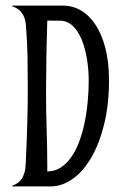

<svg xmlns="http://www.w3.org/2000/svg" viewBox="-20 -668 444 688"><path d="M206.5 -647.9Q240.2 -647.9 270 -630.6Q299.8 -613.3 322.3 -579.3Q344.7 -545.4 357.7 -495.4Q370.6 -445.3 370.6 -380.4Q370.6 -292.5 353 -221.9Q335.4 -151.4 306.4 -102.1Q277.3 -52.7 239.5 -26.4Q201.7 0 161.1 0H23.4V-2.4Q48.3 -10.7 59.3 -29.8Q70.3 -48.8 71.8 -74.7Q75.7 -153.3 77.6 -220.7Q79.6 -288.1 79.6 -352.1Q79.6 -409.2 78.6 -465.3Q77.6 -521.5 72.3 -583Q69.8 -606 57.9 -622.3Q45.9 -638.7 23.4 -645.5V-647.9ZM149.4 -53.7Q175.3 -53.7 196.3 -66.9Q217.3 -80.1 233.9 -103Q250.5 -126 262.5 -157Q274.4 -188 282.2 -224.1Q290 -260.3 293.9 -299.8Q297.9 -339.4 297.9 -378.9Q297.9 -417.5 291.7 -455.8Q285.6 -494.1 273.2 -524.9Q260.7 -555.7 241.2 -574.7Q221.7 -593.8 195.3 -593.8L149.4 -594.2Q147.9 -547.9 147 -501.5Q146.5 -481.4 146.2 -460Q146 -438.5 145.8 -416.5Q145.5 -394.5 145.3 -373.5Q145 -352.5 145 -334Q145 -267.6 147.2 -202.6Q149.4 -137.7 149.4 -72.8Z"/></svg>

Font: Smythe
Style: Regular
Weight: 400
Version: Version 1.000